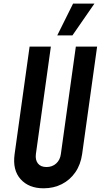

<svg xmlns="http://www.w3.org/2000/svg" viewBox="-20 -1002 552 1038"><path d="M505 -750 424 -169Q416 -112 387.2 -70.5Q358.5 -29 314.2 -6.5Q270 16 215.5 16Q135.5 16 91.2 -33.5Q47 -83 59 -169L140 -750H255L174 -169Q170 -137.5 185 -118.2Q200 -99 231.5 -99Q262.5 -99 283.8 -118.2Q305 -137.5 309 -169L390 -750ZM289.5 -810.5 375 -982.5H490.5L371.5 -810.5Z"/></svg>

Font: Mohave Light SemiBold
Style: Italic
Weight: 600
Italic angle: -8°
Version: Version 2.003